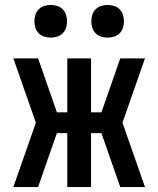

<svg xmlns="http://www.w3.org/2000/svg" viewBox="-20 -756 640 776"><path d="M566 0H466L390 -218H348V0H252V-218H210Q191 -164 172 -109.5Q153 -55 134 0H34L125 -260L34 -520H134L210 -302H252V-520H348V-302H390L466 -520H566L475 -260ZM415 -604Q402 -604 389 -608Q376 -612 366.5 -621.5Q357 -631 353 -644Q349 -657 349 -670Q349 -683 353 -696Q357 -709 366.5 -718.5Q376 -728 389 -732Q402 -736 415 -736Q428 -736 441 -732Q454 -728 463.5 -718.5Q473 -709 477 -696Q481 -683 481 -670Q481 -657 477 -644Q473 -631 463.5 -621.5Q454 -612 441 -608Q428 -604 415 -604ZM185 -604Q172 -604 159 -608Q146 -612 136.5 -621.5Q127 -631 123 -644Q119 -657 119 -670Q119 -683 123 -696Q127 -709 136.5 -718.5Q146 -728 159 -732Q172 -736 185 -736Q198 -736 211 -732Q224 -728 233.5 -718.5Q243 -709 247 -696Q251 -683 251 -670Q251 -657 247 -644Q243 -631 233.5 -621.5Q224 -612 211 -608Q198 -604 185 -604Z"/></svg>

Font: Iosevka Fixed Curly Md Ex
Style: Regular
Weight: 500
Width: 7
Monospace: yes
Designer: Belleve Invis
Foundry: Belleve Invis
Version: Version 30.1.2